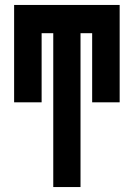

<svg xmlns="http://www.w3.org/2000/svg" viewBox="-20 -550 540 775"><path d="M195 205V-416H148V-137H37V-530H463V-137H352V-416H305V205Z"/></svg>

Font: Iosevka Slab Heavy
Style: Regular
Weight: 900
Monospace: yes
Designer: Belleve Invis
Foundry: Belleve Invis
Version: Version 11.1.0; ttfautohint (v1.8.3)